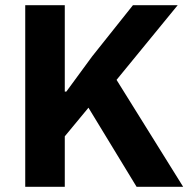

<svg xmlns="http://www.w3.org/2000/svg" viewBox="-20 -718 736 738"><path d="M77 0ZM320 -304 229 -194V0H77V-698H229V-366H235L334 -501L491 -698H663L428 -411L684 0H505Z"/></svg>

Font: Aneliza ExtraBold
Style: Regular
Weight: 800
Designer: Mike Abbink, Paul van der Laan, Pieter van Rosmalen
Foundry: Bold Monday
Version: Version 3.001;September 8, 2019;FontCreator 11.5.0.2425 64-b